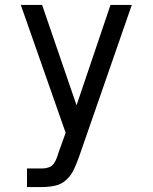

<svg xmlns="http://www.w3.org/2000/svg" viewBox="-20 -550 616 775"><path d="M89 205H151Q177 205 202.5 199.5Q228 194 247.5 176Q267 158 278 134.5Q289 111 298 86L512 -530H426L289 -125L150 -530H64L245 -14L218 61Q214 74 209.5 86.5Q205 99 197.5 110Q190 121 177 125.5Q164 130 151 130H89Z"/></svg>

Font: Iosevka SS01 Extended
Style: Regular
Weight: 400
Width: 7
Monospace: yes
Designer: Belleve Invis
Foundry: Belleve Invis
Version: Version 3.4.7; ttfautohint (v1.8.3)